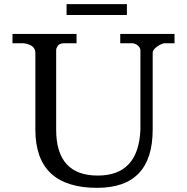

<svg xmlns="http://www.w3.org/2000/svg" viewBox="-20 -903 899 923"><path d="M590 -883V-831H300V-883ZM95 -695H40V-740H348V-695H288Q267 -695 258.5 -683.5Q250 -672 250 -662V-280Q250 -59 450 -59Q646 -59 655 -280V-661Q655 -671 645.5 -681.5Q636 -692 618 -695H558V-740H819V-695H769Q755 -693 734.5 -678.5Q714 -664 714 -649V-280Q714 0 447 0Q150 0 150 -280V-649Q150 -687 95 -695Z"/></svg>

Font: Sawarabi Mincho
Style: Regular
Weight: 400
Version: Version 1.00